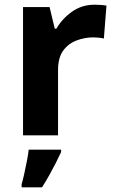

<svg xmlns="http://www.w3.org/2000/svg" viewBox="-20 -576 494 817"><path d="M383 -556Q394 -556 409 -555Q424 -554 433 -552L422 -412Q415 -414 401.5 -415.5Q388 -417 378 -417Q340 -417 305 -403.5Q270 -390 248.5 -360Q227 -330 227 -278V0H78V-546H191L213 -454H220Q244 -496 286 -526Q328 -556 383 -556ZM240 71Q230 93 217.5 117.5Q205 142 190.5 168Q176 194 159 221H72V208Q78 188 83.5 162Q89 136 94.5 109Q100 82 102 61H240Z"/></svg>

Font: Noto Sans New Tai Lue
Style: Bold
Weight: 700
Version: Version 2.003